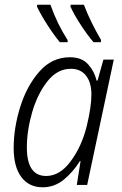

<svg xmlns="http://www.w3.org/2000/svg" viewBox="-20 -785 519 815"><path d="M267 -606V-615Q223 -683 194 -765H138L137 -757Q153 -723 181 -679.5Q209 -636 234 -606ZM408 -606 409 -615Q389 -649 369.5 -688.5Q350 -728 336 -765H280L279 -757Q295 -722 323 -679Q351 -636 377 -606ZM94 -159Q94 -231 116.5 -308.5Q139 -386 181 -439.5Q223 -493 281 -493Q322 -493 345 -464Q368 -435 368 -384Q368 -331 348 -249Q327 -164 280.5 -101Q234 -38 176 -38Q94 -38 94 -159ZM319 -101H322L306 0H350L463 -532H419L394 -443H390Q381 -482 354 -512Q327 -542 277 -542Q200 -542 146.5 -480.5Q93 -419 65.5 -330Q38 -241 38 -157Q38 -77 70.5 -33.5Q103 10 161 10Q212 10 252 -23.5Q292 -57 319 -101Z"/></svg>

Font: Noto Sans UI SemiCondensed Light
Style: Italic
Weight: 300
Width: 4
Designer: Monotype Design Team
Foundry: Monotype Imaging Inc.
Version: 1.001